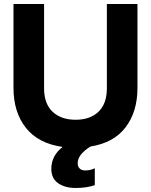

<svg xmlns="http://www.w3.org/2000/svg" viewBox="-20 -719 751 954"><path d="M663 -699V-282Q663 -164 604 -86.5Q545 -9 429 9Q397 30 381.5 50Q366 70 366 92Q366 109 376 118.5Q386 128 403 128Q429 128 451 117V201Q411 215 356 215Q302 215 268.5 191Q235 167 235 120Q235 55 291 11Q170 -6 108.5 -84Q47 -162 47 -282V-699H199V-280Q199 -204 241 -164Q283 -124 356 -124Q428 -124 469.5 -164Q511 -204 511 -280V-699Z"/></svg>

Font: Prompt SemiBold
Style: Regular
Weight: 600
Designer: Katatrad Team
Foundry: CadsonDemak
Version: Version 1.000